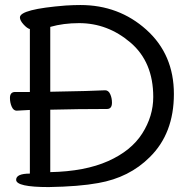

<svg xmlns="http://www.w3.org/2000/svg" viewBox="-20 -738 768 772"><path d="M182.1 -45.9Q321.8 -48.8 414.8 -90.3Q507.8 -131.8 552 -201.4Q596.2 -271 596.2 -348.1Q596.2 -488.8 504.6 -566.9Q413.1 -645 297.9 -645Q234.9 -645 182.1 -629.9V-369.1Q355 -372.1 402.8 -375Q416 -375 423.1 -359.6Q430.2 -344.2 430.2 -325.2Q430.2 -299.8 410.2 -299.8Q293 -299.8 182.1 -296.9ZM175.8 14.2Q44.9 14.2 44.9 -15.1Q44.9 -40 100.1 -40V-295.9L46.9 -293Q34.2 -293 27.1 -309.1Q20 -325.2 20 -344.2Q20 -368.2 41 -368.2H100.1V-621.1Q88.9 -624 74.5 -639.9Q60.1 -655.8 60.1 -668Q60.1 -701.2 244.1 -715.8Q276.9 -717.8 303.2 -717.8Q458 -717.8 568.6 -618.4Q679.2 -519 679.2 -360.1Q679.2 -201.2 582 -106Q500 -23.9 375 -2Q297.9 12.2 175.8 14.2Z"/></svg>

Font: LXGW WenKai GB Screen
Style: Regular
Weight: 400
Designer: LXGW / Fontworks Inc.
Foundry: LXGW / Fontworks Inc.
Version: Version 1.321;February 19, 2024;FontCreator 14.0.0.2901 64-b